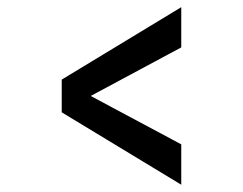

<svg xmlns="http://www.w3.org/2000/svg" viewBox="-20 -529 668 527"><path d="M477.5 -22 149.4 -220.7V-310.5L477.5 -509.3V-398.9L229 -265.6L477.5 -132.8Z"/></svg>

Font: Epilogue SemiBold
Style: Regular
Weight: 600
Designer: Tyler Finck
Foundry: Etcetera Type Co
Version: Version 2.112